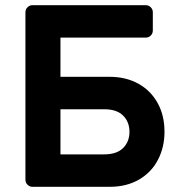

<svg xmlns="http://www.w3.org/2000/svg" viewBox="-20 -720 690 740"><path d="M78 -27V-673Q78 -684 86 -692Q94 -700 105 -700H542Q553 -700 561 -692Q569 -684 569 -673V-602Q569 -591 561 -583Q553 -575 542 -575H213V-424H402Q465 -424 513 -397.5Q561 -371 587.5 -323Q614 -275 614 -212Q614 -153 589 -104.5Q564 -56 516 -28Q468 0 402 0H105Q94 0 86 -8Q78 -16 78 -27ZM381 -125Q430 -125 454.5 -149.5Q479 -174 479 -212Q479 -250 454.5 -274.5Q430 -299 381 -299H213V-125Z"/></svg>

Font: Hezaedrus Medium
Style: Regular
Weight: 500
Designer: Hubert & Fischer
Foundry: Hubert & Fischer
Version: Version 1.10;September 3, 2019;FontCreator 11.5.0.2425 64-bi